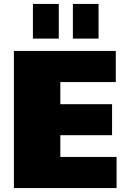

<svg xmlns="http://www.w3.org/2000/svg" viewBox="-20 -960 644 980"><path d="M236 -159H575V0H51V-700H571V-541H236L288 -664V-340L236 -428H552V-270H236L288 -358V-36ZM280 -940V-763H148V-940ZM483 -940V-763H352V-940Z"/></svg>

Font: Pathway Extreme SemiCondensed Black
Style: Regular
Weight: 900
Width: 4
Version: Version 1.001;gftools[0.9.26]